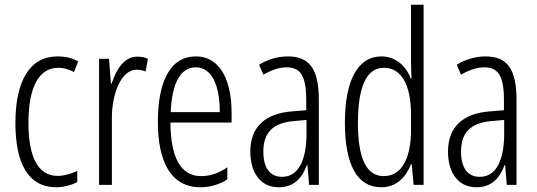

<svg xmlns="http://www.w3.org/2000/svg" viewBox="-20 -780 2265 810"><path d="M217 10C245 10 281 2 306 -12V-59C278 -46 250 -38 223 -38C138 -38 100 -122 100 -262C100 -416 146 -494 226 -494C248 -494 271 -488 292 -476L310 -521C285 -535 257 -542 222 -542C107 -542 45 -441 45 -261C45 -88 101 10 217 10Z M559 -541C502 -541 470 -485 451 -427H448L440 -532H398V0H452V-279C451 -383 491 -486 556 -486C570 -486 584 -483 594 -478L604 -532C589 -539 573 -541 559 -541Z M806 -542C699 -542 646 -438 646 -265C646 -102 699 10 825 10C868 10 906 -2 939 -23V-74C902 -49 866 -37 829 -37C742 -37 700 -115 699 -263H957V-305C957 -432 914 -542 806 -542ZM806 -496C878 -496 908 -410 907 -307H700C706 -435 744 -496 806 -496Z M1195 -542C1153 -542 1110 -530 1073 -507L1091 -465C1129 -487 1162 -496 1189 -496C1248 -496 1272 -459 1272 -358V-315L1211 -310C1099 -301 1036 -245 1036 -140C1036 -61 1072 10 1156 10C1222 10 1255 -31 1275 -84H1277L1284 0H1325V-360C1325 -485 1288 -542 1195 -542ZM1217 -269 1273 -274V-216C1273 -106 1240 -34 1170 -34C1120 -34 1091 -70 1091 -141C1091 -220 1131 -261 1217 -269Z M1588 10C1655 10 1693 -35 1714 -87H1717L1725 0H1767V-760H1714V-520C1714 -498 1715 -476 1716 -449H1713C1694 -499 1651 -542 1589 -542C1491 -542 1435 -444 1435 -262C1435 -85 1487 10 1588 10ZM1599 -37C1523 -37 1490 -117 1490 -262C1490 -413 1526 -494 1599 -494C1674 -494 1714 -422 1714 -295V-233C1714 -109 1673 -37 1599 -37Z M2029 -542C1987 -542 1944 -530 1907 -507L1925 -465C1963 -487 1996 -496 2023 -496C2082 -496 2106 -459 2106 -358V-315L2045 -310C1933 -301 1870 -245 1870 -140C1870 -61 1906 10 1990 10C2056 10 2089 -31 2109 -84H2111L2118 0H2159V-360C2159 -485 2122 -542 2029 -542ZM2051 -269 2107 -274V-216C2107 -106 2074 -34 2004 -34C1954 -34 1925 -70 1925 -141C1925 -220 1965 -261 2051 -269Z"/></svg>

Font: Noto Sans Thai Looped ExtraCondensed Light
Style: Regular
Weight: 300
Width: 2
Designer: Sasikarn Vongin, Ben Mitchell
Foundry: The Fontpad Ltd
Version: Version 1.001